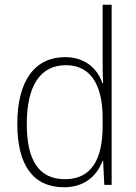

<svg xmlns="http://www.w3.org/2000/svg" viewBox="-20 -780 572 810"><path d="M250 10C341 10 391 -43 413 -102H415L420 0H451V-760H413V-530C413 -498 413 -464 415 -429H412C392 -489 340 -539 255 -539C127 -539 53 -440 53 -257C53 -83 120 10 250 10ZM254 -24C143 -24 93 -105 93 -257C93 -420 151 -505 258 -505C362 -505 413 -423 413 -281V-248C413 -107 365 -24 254 -24Z"/></svg>

Font: Noto Sans Myanmar SemiCondensed ExtraLight
Style: Regular
Weight: 200
Width: 4
Designer: Monotype Design Team
Foundry: Monotype Imaging Inc.
Version: Version 2.107